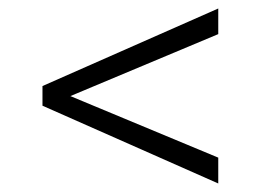

<svg xmlns="http://www.w3.org/2000/svg" viewBox="-20 -549 640 457"><path d="M147.5 -320.3 499.5 -173.8V-112.3L81.1 -297.4V-344.2L499.5 -528.8V-467.8Z"/></svg>

Font: Roboto Mono Light
Style: Regular
Weight: 300
Designer: Google
Version: Version 2.000985; 2015; ttfautohint (v1.3)